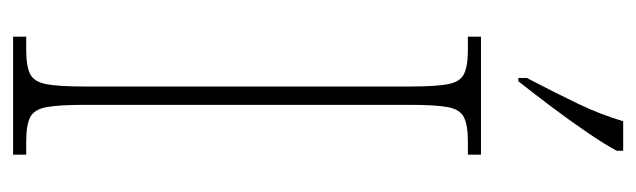

<svg xmlns="http://www.w3.org/2000/svg" viewBox="-359 -612 971 293"><g transform="rotate(90 126.5 -465.5)"><path d="M36 0V-20H56Q81 -20 93 -26Q105 -32 108.5 -51Q112 -70 112 -108V-606Q112 -645 108.5 -663.5Q105 -682 93 -688Q81 -694 56 -694H36V-714H216V-694H196Q171 -694 159 -688Q147 -682 143.5 -663.5Q140 -645 140 -606V-108Q140 -70 143.5 -51Q147 -32 159 -26Q171 -20 196 -20H216V0ZM99 -784Q122 -828 138.5 -862.5Q155 -897 165 -931H210V-921Q201 -904 183 -877.5Q165 -851 144 -823Q123 -795 104 -771H99Z"/></g></svg>

Font: Noto Serif Khmer ExtraCondensed Thin
Style: Regular
Weight: 100
Width: 2
Designer: Danh Hong and the Monotype Design Team
Foundry: Monotype Imaging Inc.
Version: Version 2.004; ttfautohint (v1.8.4.7-5d5b)